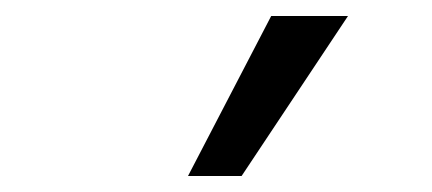

<svg xmlns="http://www.w3.org/2000/svg" viewBox="-20 -776 540 240"><path d="M215 -556 319 -756H415L282 -556Z"/></svg>

Font: Nunito Sans 9pt
Style: Regular
Weight: 400
Version: Version 3.101;gftools[0.9.27]